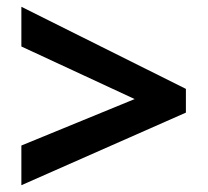

<svg xmlns="http://www.w3.org/2000/svg" viewBox="-20 -645 612 566"><path d="M43 -216 377 -353 43 -508V-625L528 -383V-313L43 -99Z"/></svg>

Font: Noto Sans Tangsa
Style: Regular
Weight: 400
Designer: David Williams
Foundry: Google LLC
Version: Version 1.504